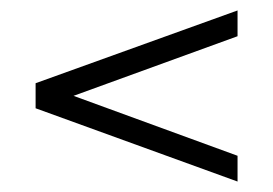

<svg xmlns="http://www.w3.org/2000/svg" viewBox="-20 -424 527 371"><path d="M122.1 -238.8 439 -123V-73.2L48.8 -214.8V-263.2L439 -403.8V-354Z"/></svg>

Font: Linux Biolinum
Style: Regular
Weight: 400
Designer: Philipp H. Poll
Foundry: Philipp H. Poll
Version: Version 0.6.4